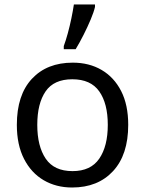

<svg xmlns="http://www.w3.org/2000/svg" viewBox="-20 -825 645 855"><path d="M551 -269Q551 -136 483.5 -63Q416 10 301 10Q230 10 174.5 -22.5Q119 -55 87 -117.5Q55 -180 55 -269Q55 -402 122 -474Q189 -546 304 -546Q377 -546 432.5 -513.5Q488 -481 519.5 -419.5Q551 -358 551 -269ZM146 -269Q146 -174 183.5 -118.5Q221 -63 303 -63Q384 -63 422 -118.5Q460 -174 460 -269Q460 -364 422 -418Q384 -472 302 -472Q220 -472 183 -418Q146 -364 146 -269ZM264 -606V-620Q273 -644 282 -677Q291 -710 298 -744Q305 -778 309 -805H403V-794Q398 -772 384 -738.5Q370 -705 352 -669.5Q334 -634 317 -606Z"/></svg>

Font: Noto IKEA Arabic
Style: Regular
Weight: 400
Designer: Monotype Design Team
Foundry: Monotype Imaging Inc.
Version: Version 1.200